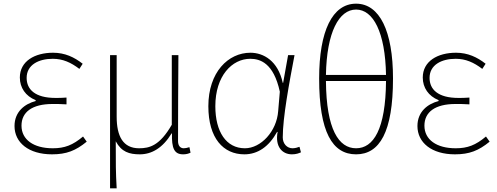

<svg xmlns="http://www.w3.org/2000/svg" viewBox="-20 -827 2707 1045"><path d="M263 13C342 13 392 -7 452 -56L432 -84C376 -37 332 -20 267 -20C163 -20 97 -67 97 -143C97 -217 155 -261 266 -261C291 -261 311 -261 342 -259V-296C315 -294 302 -294 282 -294C170 -294 125 -341 125 -403C125 -474 190 -507 267 -507C322 -507 366 -487 412 -452L430 -480C384 -516 333 -540 269 -540C169 -540 88 -494 88 -405C88 -350 119 -304 174 -282V-277C116 -262 59 -220 59 -141C59 -51 136 13 263 13Z M579 198H615C610 108 610 66 610 -58C641 0 684 13 741 13C806 13 866 -22 914 -101H916C914 -20 928 13 977 13C994 13 1007 9 1017 4L1011 -26C997 -22 990 -20 980 -20C962 -20 949 -33 949 -59C949 -217 950 -368 951 -527H915V-148C849 -34 794 -20 737 -20C650 -20 615 -85 615 -192V-527H579Z M1310 13C1383 13 1444 -29 1488 -109H1491C1476 -29 1516 13 1569 13C1592 13 1607 7 1618 2L1610 -28C1600 -24 1585 -20 1572 -20C1543 -20 1519 -44 1519 -79C1519 -188 1554 -375 1583 -527H1548L1521 -376H1519C1493 -496 1414 -540 1343 -540C1222 -540 1114 -434 1114 -249C1114 -74 1196 13 1310 13ZM1313 -20C1211 -20 1152 -110 1152 -249C1152 -414 1243 -507 1342 -507C1395 -507 1469 -485 1503 -328L1494 -222C1486 -112 1400 -20 1313 -20Z M2081 -386C2079 -122 2012 -20 1918 -20C1824 -20 1756 -122 1754 -386ZM1754 -419C1758 -652 1825 -775 1918 -775C2011 -775 2077 -652 2081 -419ZM1918 -807C1789 -807 1717 -658 1717 -400C1717 -108 1789 13 1918 13C2046 13 2119 -108 2119 -400C2119 -658 2046 -807 1918 -807Z M2456 13C2535 13 2585 -7 2645 -56L2625 -84C2569 -37 2525 -20 2460 -20C2356 -20 2290 -67 2290 -143C2290 -217 2348 -261 2459 -261C2484 -261 2504 -261 2535 -259V-296C2508 -294 2495 -294 2475 -294C2363 -294 2318 -341 2318 -403C2318 -474 2383 -507 2460 -507C2515 -507 2559 -487 2605 -452L2623 -480C2577 -516 2526 -540 2462 -540C2362 -540 2281 -494 2281 -405C2281 -350 2312 -304 2367 -282V-277C2309 -262 2252 -220 2252 -141C2252 -51 2329 13 2456 13Z"/></svg>

Font: Noto Sans CJK Thin
Style: Regular
Weight: 100
Designer: Ryoko NISHIZUKA (kana & ideographs); Paul D. Hunt (Latin, Greek & Cyrillic); Wenlong ZHANG (bopomofo); Sandoll Communica
Foundry: Adobe Systems Incorporated
Version: Version 1.000;PS 1;hotconv 1.0.78;makeotf.lib2.5.61930